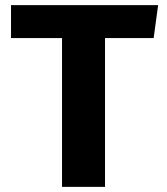

<svg xmlns="http://www.w3.org/2000/svg" viewBox="-20 -731 655 751"><path d="M390.8 -582.1V0H222.6V-582.1H23.1V-710.8H598.5L581 -582.1Z"/></svg>

Font: FiraCode Nerd Font
Style: Bold
Weight: 700
Designer: Carrois Corporate, Edenspiekermann AG, Nikita Prokopov
Foundry: Carrois Corporate, Edenspiekermann AG, Nikita Prokopov
Version: Version 6.002;Nerd Fonts 2.1.0